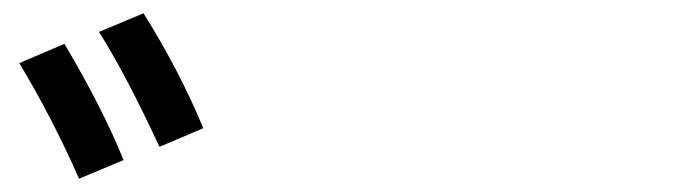

<svg xmlns="http://www.w3.org/2000/svg" viewBox="-20 -898 1040 289"><path d="M220 -677Q170 -785 129 -850L196 -878Q250 -792 286 -705ZM99 -629Q59 -720 9 -803L77 -832Q135 -734 166 -657Z"/></svg>

Font: IBM Plex Sans JP Medium
Style: Regular
Weight: 500
Designer: Mike Abbink; Paul van der Laan; Pieter van Rosmalen; Wujin Sim; Yejin Wi; Jinhee Kim; Boomi Park; Yona Kim; Kichan Ma
Foundry: Sandoll Inc.
Version: Version 1.001